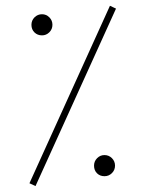

<svg xmlns="http://www.w3.org/2000/svg" viewBox="-20 -645 512 665"><path d="M360.8 -625 381.8 -615.2 103 -0.5 82 -10.3ZM88.9 -559.1Q88.9 -574.2 99.6 -585Q110.4 -595.7 125.5 -595.7Q140.1 -595.7 150.9 -585Q161.6 -574.2 161.6 -559.1Q161.6 -543.9 150.9 -533.2Q140.1 -522.5 125.5 -522.5Q109.9 -522.5 99.4 -532.7Q88.9 -543 88.9 -559.1ZM305.7 -71.3Q305.7 -86.4 316.4 -97.2Q327.1 -107.9 341.8 -107.9Q356.9 -107.9 367.7 -97.2Q378.4 -86.4 378.4 -71.3Q378.4 -56.2 367.7 -45.4Q356.9 -34.7 341.8 -34.7Q326.2 -34.7 315.9 -44.9Q305.7 -55.2 305.7 -71.3Z"/></svg>

Font: Vazirmatn FD Thin
Style: Regular
Weight: 100
Designer: Saber Rastikerdar
Foundry: Saber Rastikerdar
Version: Version 33.003